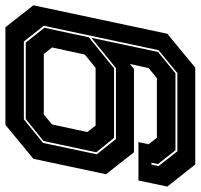

<svg xmlns="http://www.w3.org/2000/svg" viewBox="-41 -704 740 708"><g transform="rotate(-90 329.0 -350.0)"><path d="M582.5 -700 663.5 -597 558.5 -103 433.5 0H76.5L-5 -103L17.5 -209.5H159L151 -172L175 -141.5H395L432 -172L447 -241L428.5 -226H121.5L40.5 -329L97.5 -597L222.5 -700ZM530 -632H243L156 -561.5L114 -363L170.5 -292.5H432L543.5 -383L491.5 -137.5L412.5 -73H129L78 -137.5L83 -161.5H76L70.5 -135.5L125 -66H413.5L498 -135.5L588 -558.5ZM526 -625 580.5 -556.5 545.5 -392.5 431 -299.5H174.5L121.5 -365L163 -559.5L244 -625ZM484 -558.5H261L224 -528L196 -398L220 -367.5H433L482 -407.5L508 -528Z"/></g></svg>

Font: Tourney Expanded ExtraBold
Style: Italic
Weight: 800
Width: 7
Italic angle: -12°
Designer: Tyler Finck
Foundry: Etcetera Type Co
Version: Version 1.010; ttfautohint (v1.8.3)